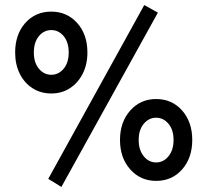

<svg xmlns="http://www.w3.org/2000/svg" viewBox="-20 -706 821 760"><path d="M183 -336Q141 -336 108.5 -357Q76 -378 58 -414.5Q40 -451 40 -498Q40 -570 80 -615Q120 -660 183 -660Q245 -660 285.5 -615Q326 -570 326 -498Q326 -451 307.5 -414.5Q289 -378 257 -357Q225 -336 183 -336ZM183 -410Q212 -410 232 -434Q252 -458 252 -498Q252 -539 232 -563Q212 -587 183 -587Q154 -587 134 -563Q114 -539 114 -498Q114 -458 134 -434Q154 -410 183 -410ZM598 10Q536 10 495.5 -35.5Q455 -81 455 -152Q455 -223 495.5 -268.5Q536 -314 598 -314Q661 -314 701 -268.5Q741 -223 741 -152Q741 -81 701 -35.5Q661 10 598 10ZM598 -63Q627 -63 647 -87.5Q667 -112 667 -152Q667 -192 647 -216Q627 -240 598 -240Q569 -240 549 -216Q529 -192 529 -152Q529 -112 549 -87.5Q569 -63 598 -63ZM551 -686 605 -656 223 34 171 2Z"/></svg>

Font: Syne
Style: Regular
Weight: 400
Designer: Lucas Descroix
Foundry: Bonjour Monde
Version: Version 2.200